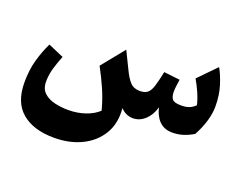

<svg xmlns="http://www.w3.org/2000/svg" viewBox="-120 -695 1496 1206"><g transform="rotate(20 628.0 -92.0)"><path d="M1019.5 9.8Q966.3 9.8 933.3 -22.5Q900.4 -54.7 887.7 -110.8Q872.6 -56.2 836.7 -23.2Q800.8 9.8 755.9 9.8Q735.4 9.8 714.1 1.2Q692.9 -7.3 673.8 -28.3Q683.1 71.3 640.1 143.6Q597.2 215.8 516.8 255.1Q436.5 294.4 333 294.4Q195.3 294.4 117.7 229.2Q40 164.1 40 30.8Q40 -52.7 58.6 -119.1Q77.1 -185.5 106.4 -246.1L210.4 -201.2Q193.8 -159.7 179.9 -113.8Q166 -67.9 166 -20.5Q166 27.8 194.6 54Q223.1 80.1 267.1 90.1Q311 100.1 356 100.1Q418 100.1 470.9 81.8Q523.9 63.5 556.6 32.2Q538.6 -36.1 511.5 -98.9Q484.4 -161.6 447.8 -229L570.8 -380.9L626.5 -267.1Q649.4 -218.3 673.6 -192.1Q697.8 -166 738.8 -166Q771.5 -166 789.3 -180.2Q807.1 -194.3 818.6 -230Q830.1 -265.6 843.3 -330.1L950.2 -317.9Q947.8 -303.2 944.6 -277.3Q941.4 -251.5 941.4 -235.8Q941.4 -201.7 954.8 -185.5Q968.3 -169.4 1012.7 -169.4Q1044.4 -169.4 1065.4 -177Q1086.4 -184.6 1107.4 -204.6Q1097.7 -245.1 1079.6 -285.6Q1061.5 -326.2 1041.5 -359.9L1156.2 -477.5Q1179.2 -438.5 1199.2 -375.7Q1219.2 -313 1219.2 -235.8Q1219.2 -191.4 1203.9 -138.4Q1188.5 -85.4 1158.7 -31.7Q1125.5 -11.7 1091.6 -1Q1057.6 9.8 1019.5 9.8Z"/></g></svg>

Font: Pinar DS4-Bold
Style: Regular
Weight: 700
Designer: Amin Abedi
Version: Version 2.000